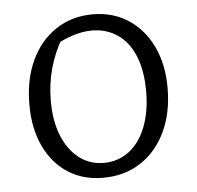

<svg xmlns="http://www.w3.org/2000/svg" viewBox="-42 -534 601 585"><g transform="rotate(-5 258.0 -241.5)"><path d="M251 8Q189 8 143 -22Q97 -52 71.5 -106.5Q46 -161 46 -233Q46 -310 73 -368Q100 -426 149 -458.5Q198 -491 262 -491Q324 -491 371 -460Q418 -429 444 -374.5Q470 -320 470 -248Q470 -172 442.5 -114Q415 -56 365.5 -24Q316 8 251 8ZM257 -37Q300 -37 333.5 -62Q367 -87 385.5 -134Q404 -181 404 -244Q404 -306 386 -350.5Q368 -395 334 -418.5Q300 -442 255 -442Q227 -442 196 -432Q165 -422 130 -402L164 -429Q138 -385 125 -337.5Q112 -290 112 -239Q112 -177 130.5 -132Q149 -87 181.5 -62Q214 -37 257 -37Z"/></g></svg>

Font: Piazzolla 24pt Light
Style: Regular
Weight: 300
Designer: Juan Pablo del Peral
Foundry: Huerta Tipografica
Version: Version 2.005